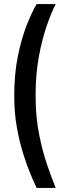

<svg xmlns="http://www.w3.org/2000/svg" viewBox="-20 -762 325 944"><path d="M160 162Q149 139 131 96.5Q113 54 94.5 -4.5Q76 -63 63 -135Q50 -207 50 -290Q50 -400 68.5 -489Q87 -578 113 -642.5Q139 -707 160 -742H254Q233 -702 210 -636Q187 -570 171 -483Q155 -396 155 -291Q155 -186 173 -98Q191 -10 214.5 56.5Q238 123 254 162Z"/></svg>

Font: Kreon Light
Style: Regular
Weight: 400
Version: Version 2.002